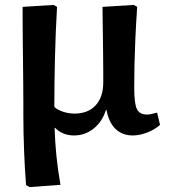

<svg xmlns="http://www.w3.org/2000/svg" viewBox="-20 -537 686 781"><path d="M100 224 86 216Q81 155 78 77.5Q75 0 75 -67Q75 -83 75 -118.5Q75 -154 74.5 -200Q74 -246 73.5 -295Q73 -344 72.5 -388.5Q72 -433 72 -465Q72 -497 72 -509L198 -517L212 -509Q206 -405 203.5 -300.5Q201 -196 201 -102Q214 -90 236.5 -82.5Q259 -75 283 -75Q338 -75 369 -108.5Q400 -142 400 -202Q400 -211 400 -240.5Q400 -270 399.5 -310Q399 -350 398.5 -390Q398 -430 397.5 -462.5Q397 -495 397 -509L524 -517L538 -509Q533 -435 530.5 -378Q528 -321 527 -273.5Q526 -226 526 -181Q526 -115 537 -93Q548 -71 578 -71Q592 -71 619 -79L631 -29Q610 -10 579 2Q548 14 520 14Q478 14 450.5 -12Q423 -38 413 -90H411Q396 -42 361 -14Q326 14 281 14Q235 14 204 -17H202Q204 43 209.5 97.5Q215 152 226 215Z"/></svg>

Font: Literata SemiBold
Style: Regular
Weight: 600
Designer: Latin by Veronika Burian and Jose Scaglione. Greek by Irene Vlachou. Cyrillic by Vera Evstafieva.
Foundry: TypeTogether
Version: Version 3.103; ttfautohint (v1.8.4.7-5d5b);gftools[0.9.29]